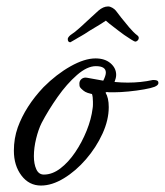

<svg xmlns="http://www.w3.org/2000/svg" viewBox="-20 -566 511 595"><path d="M107 9Q70 9 46.5 -22Q23 -53 23 -99Q23 -137 35 -171Q59 -237 115 -296Q155 -336 198.5 -360.5Q242 -385 276 -385Q305 -385 322.5 -370Q340 -355 340 -334Q340 -325 335 -312Q346 -311 356 -310.5Q366 -310 376 -310Q396 -310 415.5 -312Q435 -314 453 -318H458Q471 -318 471 -309Q471 -302 459 -297Q449 -293 426.5 -289Q404 -285 378.5 -282.5Q353 -280 333 -280Q326 -280 320.5 -280Q315 -280 311 -281L307 -279Q317 -263 317 -234Q317 -194 297.5 -151.5Q278 -109 246.5 -72.5Q215 -36 178 -13.5Q141 9 107 9ZM116 -25Q142 -25 167 -44Q192 -63 213 -94Q234 -125 248.5 -161Q263 -197 267 -230Q268 -236 268 -241.5Q268 -247 268 -251Q268 -266 265 -275H263Q250 -278 244 -281.5Q238 -285 232 -291L231 -292Q227 -296 226.5 -299.5Q226 -303 226 -307Q226 -316 233 -321.5Q240 -327 250 -325L300 -316Q308 -332 308 -341Q308 -361 277 -361Q250 -361 218.5 -333.5Q187 -306 158.5 -265.5Q130 -225 109 -185Q99 -165 92 -136.5Q85 -108 85 -82Q85 -58 92.5 -41.5Q100 -25 116 -25ZM198 -435Q190 -435 190 -445Q190 -450 198 -457Q212 -466 229 -481.5Q246 -497 261.5 -511.5Q277 -526 285 -533Q300 -546 315 -546Q321 -546 328 -542Q335 -538 339 -533Q344 -526 355.5 -511.5Q367 -497 380.5 -481Q394 -465 406 -456Q410 -453 410 -448Q410 -444 406.5 -440.5Q403 -437 399 -437Q397 -437 386.5 -443.5Q376 -450 364.5 -458Q353 -466 347 -471Q341 -476 329.5 -484.5Q318 -493 308 -502Q295 -493 280.5 -484.5Q266 -476 258 -471Q240 -459 232.5 -455Q225 -451 222 -449Q219 -447 214.5 -444.5Q210 -442 198 -435Z"/></svg>

Font: Birthstone Bounce Medium
Style: Regular
Weight: 500
Designer: Robert E. Leuschke
Foundry: Rob Leuschke
Version: Version 1.010; ttfautohint (v1.8.3)